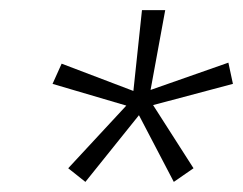

<svg xmlns="http://www.w3.org/2000/svg" viewBox="-20 -755 481 380"><path d="M441 -589 283 -547 363 -422 324 -395 255 -527 149 -395 115 -422 230 -546 84 -589 102 -629 244 -575 261 -735H307L278 -577L432 -631Z"/></svg>

Font: Fira Sans ExtraLight
Style: Italic
Weight: 275
Italic angle: -8°
Designer: Carrois Corporate & Edenspiekermann AG
Foundry: Carrois Corporate GbR & Edenspiekermann AG
Version: Version 4.203